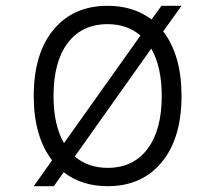

<svg xmlns="http://www.w3.org/2000/svg" viewBox="-20 -626 740 660"><path d="M350 14Q261 14 199 -34L165 14H96L159 -75Q96 -157 96 -296Q96 -442 164 -524Q232 -606 350 -606Q439 -606 501 -559L535 -606H604L541 -518Q604 -436 604 -296Q604 -151 536 -68.5Q468 14 350 14ZM164 -296Q164 -196 200 -134L463 -504Q417 -543 350 -543Q262 -543 213 -478.5Q164 -414 164 -296ZM350 -49Q438 -49 487 -114Q536 -179 536 -296Q536 -396 500 -459L237 -88Q283 -49 350 -49Z"/></svg>

Font: Martian Mono ExtraLight
Style: Regular
Weight: 200
Monospace: yes
Designer: Roman Shamin
Foundry: Evil Martians
Version: Version 1.000; ttfautohint (v1.8.4.7-5d5b)